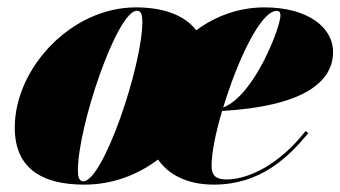

<svg xmlns="http://www.w3.org/2000/svg" viewBox="-20 -490 922 520"><path d="M208.5 10C285 10 353 -16.5 408 -58C436 -17.5 486 10 559 10C685.5 10 761 -64 815 -129.5L807.5 -135C738 -46 654.5 -4 593.5 -4C567 -4 553 -12.5 553 -41.5C553 -75.5 564 -130.5 581.5 -189.5C799 -202 882 -266.5 882 -349C882 -416.5 813 -470 696 -470C628 -470 564 -447 511.5 -408C479 -450 421 -470 348 -470C172 -470 20 -304.5 20 -144.5C20 -34.5 92.5 10 208.5 10ZM205.5 1C194.5 1 191 -10 191 -29C191 -148 297 -461 351 -461C362 -461 365.5 -450 365.5 -431C365.5 -312 259.5 1 205.5 1ZM729.5 -460.5C737.5 -460.5 739.5 -455.5 739.5 -447.5C739.5 -416.5 669 -231 584.5 -199C622 -322.5 685 -460.5 729.5 -460.5Z"/></svg>

Font: Bodoni* 24pt Fatface
Style: Italic
Weight: 900
Italic angle: -13°
Version: Version 2.3